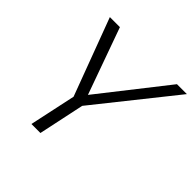

<svg xmlns="http://www.w3.org/2000/svg" viewBox="-180 -875 1040 1040"><g transform="rotate(45 340.5 -355.0)"><path d="M257 -266 91 -710H168L305 -328L605 -710H681L325 -264L269 0H200Z"/></g></svg>

Font: Raleway-v4020
Style: Italic
Weight: 400
Italic angle: -12°
Designer: Matt McInerney, Pablo Impallari, Rodrigo Fuenzalida
Foundry: Matt McInerney, Pablo Impallari, Rodrigo Fuenzalida
Version: Version 4.020;PS 004.020;hotconv 1.0.88;makeotf.lib2.5.64775